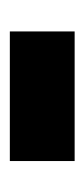

<svg xmlns="http://www.w3.org/2000/svg" viewBox="92 -506 175 400"><g transform="rotate(-90 180.0 -305.5)"><path d="M315 -238H45V-373H315Z"/></g></svg>

Font: IBM Plex Sans Condensed
Style: Bold
Weight: 700
Width: 3
Designer: Mike Abbink, Paul van der Laan, Pieter van Rosmalen
Foundry: Bold Monday
Version: Version 3.201